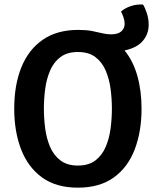

<svg xmlns="http://www.w3.org/2000/svg" viewBox="-20 -831 704 864"><path d="M44 -342Q44 -448.5 76.2 -528.2Q108.5 -608 172.5 -652.2Q236.5 -696.5 332 -696.5Q368.5 -696.5 394 -691.5Q419.5 -686.5 439.5 -681.5Q459.5 -676.5 480 -676.5Q511.5 -676.5 526.2 -690.2Q541 -704 541 -723.5Q541 -737.5 535.5 -753.5Q530 -769.5 524.5 -779Q540.5 -793.5 567 -803Q593.5 -812.5 623.5 -810.5Q632.5 -797 640.8 -771.8Q649 -746.5 649 -719.5Q649 -677.5 622.2 -646.5Q595.5 -615.5 540.5 -604Q579 -557 598 -489.8Q617 -422.5 617 -342Q617 -238.5 586 -158Q555 -77.5 491.5 -32Q428 13.5 330.5 13.5Q232.5 13.5 169.2 -32.5Q106 -78.5 75 -158.8Q44 -239 44 -342ZM177.5 -342Q177.5 -299 183.2 -254Q189 -209 205 -171Q221 -133 251.5 -109.5Q282 -86 330.5 -86Q379.5 -86 409.8 -109.5Q440 -133 456 -171Q472 -209 477.8 -254Q483.5 -299 483.5 -342Q483.5 -385 477.8 -429.8Q472 -474.5 456 -512.5Q440 -550.5 409.8 -573.8Q379.5 -597 330.5 -597Q282 -597 251.5 -573.8Q221 -550.5 205 -512.5Q189 -474.5 183.2 -429.8Q177.5 -385 177.5 -342Z"/></svg>

Font: Signika Negative SC SemiBold
Style: Regular
Weight: 600
Designer: Anna Giedryś
Foundry: Anna Giedryś
Version: Version 2.000; ttfautohint (v1.8.3) -l 8 -r 50 -G 200 -x 9 -